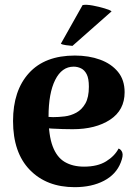

<svg xmlns="http://www.w3.org/2000/svg" viewBox="-20 -761 567 795"><path d="M289 14Q173 14 103.5 -57.5Q34 -129 34 -260Q34 -386 100 -458.5Q166 -531 290 -531Q348 -531 394.5 -514Q441 -497 468.5 -463.5Q496 -430 496 -379Q496 -305 436 -265.5Q376 -226 281 -226Q241 -226 195.5 -228.5Q150 -231 97 -244L101 -285Q122 -283 144.5 -280Q167 -277 200 -276Q222 -276 247.5 -279Q273 -282 296 -294.5Q319 -307 333.5 -332.5Q348 -358 348 -402Q348 -436 339 -453.5Q330 -471 315.5 -478Q301 -485 285 -485Q236 -485 208.5 -430Q181 -375 181 -278Q181 -201 198 -155.5Q215 -110 248 -90.5Q281 -71 328 -71Q384 -71 419.5 -93Q455 -115 471 -146Q482 -142 486.5 -129Q491 -116 480 -88Q461 -39 410.5 -12.5Q360 14 289 14ZM442 -714 280 -571Q268 -572 253 -574Q238 -576 232 -580L322 -740Q338 -743 364.5 -738Q391 -733 414 -726Q437 -719 442 -714Z"/></svg>

Font: Arima Thin
Style: Regular
Weight: 100
Designer: Joana Correia and Natanael Gama
Foundry: NDISCOVER
Version: Version 1.101;gftools[0.9.23]